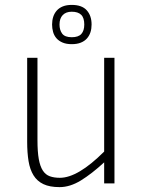

<svg xmlns="http://www.w3.org/2000/svg" viewBox="-20 -748 582 783"><path d="M404.8 0V-85.9Q354.5 -39.6 310.1 -12.2Q265.6 15.1 223.1 15.1Q182.6 15.1 157 2.9Q131.3 -9.3 116.7 -33Q102.1 -56.6 96.4 -91.1Q90.8 -125.5 90.8 -169.9V-512.2H132.8V-176.8Q132.8 -128.9 138.2 -99.1Q143.6 -69.3 154.8 -52.2Q166 -35.2 183.3 -29.1Q200.7 -22.9 224.1 -22.9Q297.9 -22.9 404.8 -129.9V-512.2H446.8V0ZM353.5 -647.9Q353.5 -630.9 348.9 -616.5Q344.2 -602.1 334.5 -591.1Q324.7 -580.1 309.3 -574Q293.9 -567.9 272.5 -567.9Q250.5 -567.9 235.1 -574.5Q219.7 -581.1 210.2 -592Q200.7 -603 196.5 -617.7Q192.4 -632.3 192.4 -647.9Q192.4 -664.6 197 -679.2Q201.7 -693.8 211.4 -704.8Q221.2 -715.8 236.3 -721.9Q251.5 -728 272.5 -728Q314 -728 333.7 -706.1Q353.5 -684.1 353.5 -647.9ZM323.7 -647.9Q323.7 -675.3 311 -687.7Q298.3 -700.2 272.5 -700.2Q249 -700.2 235.8 -686.5Q222.7 -672.9 222.7 -647.9Q222.7 -625.5 233.6 -610.8Q244.6 -596.2 272.5 -596.2Q299.8 -596.2 311.8 -609.6Q323.7 -623 323.7 -647.9Z"/></svg>

Font: Clear Sans Thin
Style: Regular
Weight: 250
Foundry: Intel Corporation
Version: Version 1.00